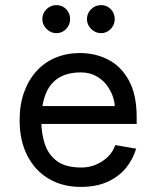

<svg xmlns="http://www.w3.org/2000/svg" viewBox="-20 -720 609 753"><path d="M296 13Q226 13 172 -18.5Q118 -50 87.5 -109Q57 -168 57 -248Q57 -310 74.5 -358.5Q92 -407 123.5 -441.5Q155 -476 198.5 -494Q242 -512 293 -512Q355 -512 405.5 -485.5Q456 -459 486 -403.5Q516 -348 516 -261V-234H137V-304H430Q430 -319 422.5 -341.5Q415 -364 399 -385.5Q383 -407 357.5 -421.5Q332 -436 297 -436Q243 -436 208.5 -413.5Q174 -391 158 -348.5Q142 -306 142 -245Q142 -198 155.5 -156Q169 -114 203 -88.5Q237 -63 300 -63Q329 -63 355.5 -74Q382 -85 402.5 -104.5Q423 -124 432 -151L514 -137Q502 -96 474.5 -62Q447 -28 403 -7.5Q359 13 296 13ZM376 -590Q354 -590 337.5 -606.5Q321 -623 321 -645Q321 -668 337.5 -684Q354 -700 376 -700Q399 -700 414.5 -684Q430 -668 430 -645Q430 -623 414.5 -606.5Q399 -590 376 -590ZM201 -590Q179 -590 162.5 -606.5Q146 -623 146 -645Q146 -668 162.5 -684Q179 -700 201 -700Q224 -700 239.5 -684Q255 -668 255 -645Q255 -623 239.5 -606.5Q224 -590 201 -590Z"/></svg>

Font: Inclusive Sans
Style: Regular
Weight: 400
Designer: Olivia King
Foundry: Olivia King
Version: Version 2.004